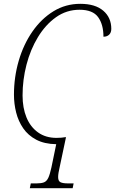

<svg xmlns="http://www.w3.org/2000/svg" viewBox="-20 -744 602 1004"><path d="M136 240 141 215H172Q196 215 210 209.5Q224 204 232.5 186Q241 168 249 131L274 10Q212 9 169.5 -13.5Q127 -36 101.5 -73Q76 -110 64.5 -155.5Q53 -201 53 -249Q53 -341 78 -426.5Q103 -512 149.5 -579Q196 -646 259.5 -685Q323 -724 400 -724Q478 -724 520 -688Q562 -652 562 -593Q562 -574 551 -563Q540 -552 521 -552Q521 -616 493 -654.5Q465 -693 396 -693Q328 -693 273 -654Q218 -615 178.5 -550Q139 -485 118.5 -405.5Q98 -326 98 -245Q98 -180 118.5 -130Q139 -80 179 -51.5Q219 -23 275 -23Q289 -23 301 -24Q313 -25 323 -27L325 -26L292 130Q288 147 286 159.5Q284 172 284 182Q284 203 296.5 209Q309 215 335 215H365L360 240Z"/></svg>

Font: Noto Serif SemiCondensed ExtraLight
Style: Italic
Weight: 200
Width: 4
Italic angle: -12°
Designer: Monotype Design Team
Foundry: Monotype Imaging Inc.
Version: Version 2.013